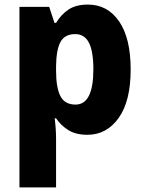

<svg xmlns="http://www.w3.org/2000/svg" viewBox="-20 -579 631 839"><path d="M364 -559Q450 -559 500.5 -485.5Q551 -412 551 -275Q551 -137 498.5 -63.5Q446 10 362 10Q311 10 278.5 -10.5Q246 -31 225 -62H219Q222 -38 223.5 -15.5Q225 7 225 28V240H65V-549H195L218 -479H225Q248 -517 280.5 -538Q313 -559 364 -559ZM309 -430Q263 -430 244.5 -396Q226 -362 225 -291V-270Q225 -196 244 -159Q263 -122 310 -122Q388 -122 388 -276Q388 -355 368.5 -392.5Q349 -430 309 -430Z"/></svg>

Font: Noto Sans Devanagari SemiCondensed ExtraBold
Style: Regular
Weight: 800
Width: 4
Designer: Jelle Bosma - Monotype Design Team
Foundry: Monotype Imaging Inc.
Version: Version 2.004; ttfautohint (v1.8.4.7-5d5b)